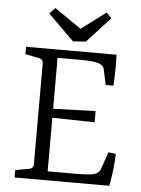

<svg xmlns="http://www.w3.org/2000/svg" viewBox="-53 -788 611 831"><g transform="rotate(5 252.5 -373.0)"><path d="M377 -746.1 398.9 -723.1 297.9 -612.8 242.2 -608.9 129.9 -720.2 153.8 -746.1 270 -666ZM182.1 -532.2V-311L366.2 -316.9V-268.1L182.1 -272V-39.1H305.2Q367.2 -39.1 386.2 -45.9Q405.3 -52.7 411.1 -68.8L437 -144L469.2 -140.1Q468.3 -76.2 453.1 0H42V-32.2L101.1 -43Q120.1 -45.9 120.1 -65.9V-501Q120.1 -521 101.1 -523.9L42 -536.1V-567.9H435.1Q438 -497.1 433.1 -433.1H399.9L384.8 -502.9Q380.9 -517.1 360.4 -524.4Q339.8 -531.7 283.2 -532.2Z"/></g></svg>

Font: Yrsa-Light
Style: Regular
Weight: 300
Designer: Anna Giedrys (Yrsa+Rasa design), David Brezina (Yrsa art-direction, Rasa art-direction, design)
Foundry: Rosetta Type Foundry
Version: Version 1.001;PS 1.1;hotconv 1.0.88;makeotf.lib2.5.647800